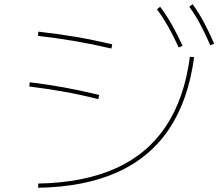

<svg xmlns="http://www.w3.org/2000/svg" viewBox="-20 -875 1040 910"><path d="M161 -5Q376 -9 527 -76.5Q678 -144 766 -276Q854 -408 880 -606L900 -604Q873 -401 782 -264.5Q691 -128 536 -58.5Q381 11 161 15ZM446 -405Q355 -428 277 -441.5Q199 -455 119 -465L121 -485Q204 -475 281.5 -461Q359 -447 450 -425ZM508 -645Q413 -667 330 -681Q247 -695 160 -705L162 -725Q251 -715 334.5 -701Q418 -687 512 -665ZM827 -650Q801 -707 776.5 -750Q752 -793 724 -831L739 -843Q771 -800 796 -755.5Q821 -711 845 -658ZM977 -660Q952 -717 928.5 -761Q905 -805 877 -843L893 -855Q924 -812 948 -766.5Q972 -721 995 -668Z"/></svg>

Font: M PLUS 1 Thin Thin
Style: Regular
Weight: 250
Version: Version 1.001